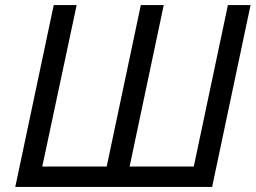

<svg xmlns="http://www.w3.org/2000/svg" viewBox="-20 -734 1004 754"><path d="M40 0 191 -714H281L146 -80H399L533 -714H623L489 -80H741L875 -714H964L813 0Z"/></svg>

Font: Noto Sans IKEA
Style: Italic
Weight: 400
Italic angle: -12°
Designer: Monotype Design Team
Foundry: Monotype Imaging Inc.
Version: Version 2.001